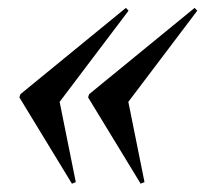

<svg xmlns="http://www.w3.org/2000/svg" viewBox="-20 -498 508 475"><path d="M167.5 -47.5 158 -43.5 28 -257 30.5 -265 291.5 -478.5 298 -471.5 127.5 -246ZM337.5 -47.5 328 -43.5 198 -257 200.5 -265 461.5 -478.5 468 -471.5 297.5 -246Z"/></svg>

Font: Newsreader Display Medium
Style: Italic
Weight: 500
Italic angle: -17°
Designer: Hugues Gentile
Foundry: Production Type
Version: Version 1.001